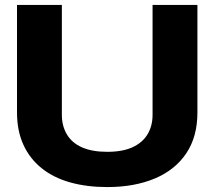

<svg xmlns="http://www.w3.org/2000/svg" viewBox="-20 -749 870 779"><path d="M415 10Q332 10 264.5 -9Q197 -28 149 -66.5Q101 -105 75 -161.5Q49 -218 49 -293V-729H231V-283Q231 -238 251.5 -203.5Q272 -169 313 -151Q354 -133 415 -133Q477 -133 517.5 -151.5Q558 -170 578.5 -204Q599 -238 599 -283V-729H781V-293Q781 -194 735.5 -126.5Q690 -59 607.5 -24.5Q525 10 415 10Z"/></svg>

Font: Hubot Sans SemiExpanded
Style: Bold
Weight: 700
Width: 6
Designer: Deni Anggara
Foundry: GitHub, Inc., Subsidiary of Microsoft Corporation
Version: Version 2.000